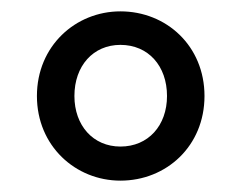

<svg xmlns="http://www.w3.org/2000/svg" viewBox="-20 -790 424 338"><path d="M192 -472C273 -472 340 -533 340 -621C340 -709 273 -770 192 -770C113 -770 45 -709 45 -621C45 -533 113 -472 192 -472ZM192 -532C144 -532 111 -569 111 -621C111 -674 144 -711 192 -711C241 -711 274 -674 274 -621C274 -569 241 -532 192 -532Z"/></svg>

Font: Spoqa Han Sans Neo Medium
Style: Regular
Weight: 500
Designer: [Spoqa Han Sans Neo] Dong-huui Kim  Younghwa Kang  Yujin Lee  [Noto Sans] Ryoko NISHIZUKA  (kana & ideographs); Paul D. 
Foundry: Spoqa (http://www.spoqa-han-sans.com)
Version: Version 1.000